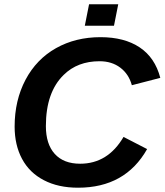

<svg xmlns="http://www.w3.org/2000/svg" viewBox="-20 -873 774 903"><path d="M561 -229 671.9 -171.9Q569.3 9.8 347.2 9.8Q253.9 9.8 186.5 -25.4Q118.7 -60.5 83.7 -125.7Q48.8 -190.9 48.8 -277.8Q48.8 -400.9 100.1 -498Q151.4 -594.7 243.4 -646.5Q335.4 -698.2 452.6 -698.2Q564.9 -698.2 637 -650.1Q709 -602.1 733.9 -506.8L600.1 -472.2Q585.9 -524.4 545.9 -554.7Q505.9 -585 448.2 -585Q344.7 -585 279.8 -521Q195.8 -439.5 195.8 -279.8Q195.8 -195.3 237.5 -149.2Q279.3 -103 356.9 -103Q487.3 -103 561 -229ZM536.1 -853 516.1 -752H378.9L398.9 -853Z"/></svg>

Font: Arimo
Style: Bold Italic
Weight: 700
Italic angle: -12°
Designer: Steve Matteson
Foundry: Monotype Imaging Inc.
Version: Version 1.33